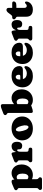

<svg xmlns="http://www.w3.org/2000/svg" viewBox="1771 -2566 1028 4610"><g transform="rotate(-90 2285.0 -261.0)"><path d="M277 -452V-428.5Q310 -461.5 348.8 -479.2Q387.5 -497 433 -497Q492.5 -497 539.5 -466.5Q586.5 -436 613.8 -382.2Q641 -328.5 641 -258Q641 -176.5 607.5 -115.2Q574 -54 516 -20Q458 14 385 14Q329.5 14 287 -7.5V91Q287 116.5 290.8 126Q294.5 135.5 301 141L308 146Q320 154 326.5 164.5Q333 175 333 190Q333 210 320.5 221.5Q308 233 286 233H76Q54.5 233 41.8 221.5Q29 210 29 190Q29 175 35.5 164.5Q42 154 54 146L61 141Q68 135.5 71.5 126Q75 116.5 75 91V-305Q75 -327.5 69.5 -335.8Q64 -344 55 -349L48 -353Q37 -360 30 -368.5Q23 -377 23 -391Q23 -420 63 -437L159 -478Q184 -488.5 200.8 -492.8Q217.5 -497 236 -497Q255 -497 266 -484.2Q277 -471.5 277 -452ZM335 -374Q308 -374 287 -357.5V-115.5Q299.5 -103.5 313 -98.8Q326.5 -94 341 -94Q377 -94 399.5 -130Q422 -166 422 -234Q422 -306 397 -340Q372 -374 335 -374Z M934 -446 941.5 -389.5Q960 -445 996 -471Q1032 -497 1079 -497Q1128 -497 1156.5 -464.5Q1185 -432 1185 -367Q1185 -302 1159.2 -272Q1133.5 -242 1091.5 -242Q1048 -242 1026 -261.5Q1004 -281 1004 -314.5V-336Q1004 -363 982 -363Q967 -363 957 -342Q947 -321 947 -279V-142Q947 -96 975 -92L1010 -87Q1029 -84.5 1037 -72.5Q1045 -60.5 1045 -43Q1045 0 998 0H741Q719.5 0 706.8 -11.5Q694 -23 694 -43Q694 -58 700.5 -68.2Q707 -78.5 719 -87L726 -92Q733 -97 736.5 -106.8Q740 -116.5 740 -142V-305Q740 -327.5 734.5 -335.8Q729 -344 720 -349L713 -353Q702 -359.5 695 -368.2Q688 -377 688 -391Q688 -421.5 728 -437L834 -478Q856 -486.5 870.8 -491.8Q885.5 -497 897 -497Q912 -497 921.2 -486Q930.5 -475 934 -446Z M1510.5 -497Q1596 -497 1659.5 -464.2Q1723 -431.5 1758 -373.5Q1793 -315.5 1793 -239Q1793 -167.5 1756.5 -110.2Q1720 -53 1654.5 -19.5Q1589 14 1502.5 14Q1417.5 14 1354 -18.5Q1290.5 -51 1255.2 -109.5Q1220 -168 1220 -246Q1220 -315.5 1256.5 -372.5Q1293 -429.5 1358.2 -463.2Q1423.5 -497 1510.5 -497ZM1548 -92Q1571.5 -98.5 1579.2 -142Q1587 -185.5 1567.5 -258Q1547 -334.5 1519.8 -367Q1492.5 -399.5 1467.5 -392.5Q1445 -386 1436.5 -344.8Q1428 -303.5 1448 -226Q1468 -149.5 1495.5 -117.5Q1523 -85.5 1548 -92Z M2090.5 -710V-438Q2122 -466.5 2158.2 -481.8Q2194.5 -497 2236.5 -497Q2296 -497 2343 -466.5Q2390 -436 2417.2 -382.2Q2444.5 -328.5 2444.5 -258Q2444.5 -176.5 2411 -115.2Q2377.5 -54 2319.5 -20Q2261.5 14 2188.5 14Q2112.5 14 2060 -27L2007.5 -9Q1981.5 0 1959 6.5Q1936.5 13 1914.5 13Q1899 13 1888.8 3.5Q1878.5 -6 1878.5 -24V-563Q1878.5 -585.5 1873 -593.8Q1867.5 -602 1858.5 -607L1851.5 -611Q1840.5 -617.5 1833.5 -626.2Q1826.5 -635 1826.5 -649Q1826.5 -679.5 1866.5 -695L1972.5 -736Q1998 -746 2014.5 -750.5Q2031 -755 2049.5 -755Q2068.5 -755 2079.5 -742.2Q2090.5 -729.5 2090.5 -710ZM2138.5 -374Q2111.5 -374 2090.5 -357.5V-115.5Q2103 -103.5 2116.5 -98.8Q2130 -94 2144.5 -94Q2180.5 -94 2203 -130Q2225.5 -166 2225.5 -234Q2225.5 -306 2200.5 -340Q2175.5 -374 2138.5 -374Z M3004 -311Q3004 -270 2979.2 -247.8Q2954.5 -225.5 2910 -225.5H2690Q2705 -177.5 2740.2 -154.2Q2775.5 -131 2826 -131Q2856.5 -131 2886 -141Q2915.5 -151 2939.5 -170Q2965 -190 2977.5 -189Q2986.5 -188.5 2994.2 -181.5Q3002 -174.5 3002 -157Q3002 -112.5 2972.8 -73.5Q2943.5 -34.5 2890.2 -10.2Q2837 14 2764 14Q2682 14 2621 -17Q2560 -48 2526.5 -103.8Q2493 -159.5 2493 -233Q2493 -309.5 2525 -369Q2557 -428.5 2619.2 -462.8Q2681.5 -497 2772 -497Q2844.5 -497 2896.5 -471.5Q2948.5 -446 2976.2 -403.8Q3004 -361.5 3004 -311ZM2680 -298.5Q2680 -293 2680 -288H2761Q2795 -288 2795 -321.5Q2795 -362 2778.8 -380Q2762.5 -398 2742 -398Q2717 -398 2698.5 -375Q2680 -352 2680 -298.5Z M3564 -311Q3564 -270 3539.2 -247.8Q3514.5 -225.5 3470 -225.5H3250Q3265 -177.5 3300.2 -154.2Q3335.5 -131 3386 -131Q3416.5 -131 3446 -141Q3475.5 -151 3499.5 -170Q3525 -190 3537.5 -189Q3546.5 -188.5 3554.2 -181.5Q3562 -174.5 3562 -157Q3562 -112.5 3532.8 -73.5Q3503.5 -34.5 3450.2 -10.2Q3397 14 3324 14Q3242 14 3181 -17Q3120 -48 3086.5 -103.8Q3053 -159.5 3053 -233Q3053 -309.5 3085 -369Q3117 -428.5 3179.2 -462.8Q3241.5 -497 3332 -497Q3404.5 -497 3456.5 -471.5Q3508.5 -446 3536.2 -403.8Q3564 -361.5 3564 -311ZM3240 -298.5Q3240 -293 3240 -288H3321Q3355 -288 3355 -321.5Q3355 -362 3338.8 -380Q3322.5 -398 3302 -398Q3277 -398 3258.5 -375Q3240 -352 3240 -298.5Z M3857.5 -446 3865 -389.5Q3883.5 -445 3919.5 -471Q3955.5 -497 4002.5 -497Q4051.5 -497 4080 -464.5Q4108.5 -432 4108.5 -367Q4108.5 -302 4082.8 -272Q4057 -242 4015 -242Q3971.5 -242 3949.5 -261.5Q3927.5 -281 3927.5 -314.5V-336Q3927.5 -363 3905.5 -363Q3890.5 -363 3880.5 -342Q3870.5 -321 3870.5 -279V-142Q3870.5 -96 3898.5 -92L3933.5 -87Q3952.5 -84.5 3960.5 -72.5Q3968.5 -60.5 3968.5 -43Q3968.5 0 3921.5 0H3664.5Q3643 0 3630.2 -11.5Q3617.5 -23 3617.5 -43Q3617.5 -58 3624 -68.2Q3630.5 -78.5 3642.5 -87L3649.5 -92Q3656.5 -97 3660 -106.8Q3663.5 -116.5 3663.5 -142V-305Q3663.5 -327.5 3658 -335.8Q3652.5 -344 3643.5 -349L3636.5 -353Q3625.5 -359.5 3618.5 -368.2Q3611.5 -377 3611.5 -391Q3611.5 -421.5 3651.5 -437L3757.5 -478Q3779.5 -486.5 3794.2 -491.8Q3809 -497 3820.5 -497Q3835.5 -497 3844.8 -486Q3854 -475 3857.5 -446Z M4161 -394 4154 -398Q4141.5 -405 4134 -414.8Q4126.5 -424.5 4126.5 -440Q4126.5 -458.5 4139.5 -470.2Q4152.5 -482 4172.5 -482H4194.5Q4213 -482 4238.5 -516L4282.5 -575Q4296.5 -594 4315.2 -607Q4334 -620 4350.5 -620Q4373 -620 4386.8 -607Q4400.5 -594 4400.5 -570V-482H4511.5Q4532 -482 4543.8 -472.5Q4555.5 -463 4555.5 -445Q4555.5 -418 4532 -400Q4508.5 -382 4453.5 -382H4400.5V-197Q4400.5 -133 4448.5 -133Q4468.5 -133 4482.2 -144Q4496 -155 4507.5 -165.5Q4519 -176 4531 -175Q4540.5 -174.5 4547 -165.8Q4553.5 -157 4553.5 -142Q4553.5 -101 4528 -65.2Q4502.5 -29.5 4459.5 -7.8Q4416.5 14 4364.5 14Q4279 14 4233.8 -25.2Q4188.5 -64.5 4188.5 -146V-350Q4188.5 -372.5 4180.8 -380Q4173 -387.5 4161 -394Z"/></g></svg>

Font: Fraunces 9pt S100 Black
Style: Regular
Weight: 900
Version: Version 1.000; ttfautohint (v1.8.3)